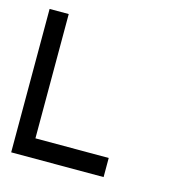

<svg xmlns="http://www.w3.org/2000/svg" viewBox="-76 -516 533 582"><g transform="rotate(15 190.0 -225.0)"><path d="M10 -450H70V-60H300V0H10Z"/></g></svg>

Font: SOV_Station
Style: Bold
Weight: 700
Version: Version 1.00